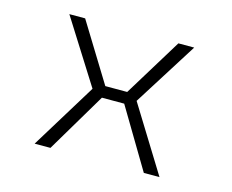

<svg xmlns="http://www.w3.org/2000/svg" viewBox="-77 -608 864 716"><g transform="rotate(15 355.0 -250.0)"><path d="M590.5 -500 434.5 -252.5 590.5 0H530L392.5 -230.5H306.5L169.5 0H108.5L264 -253.5L108.5 -500H169.5L307.5 -275.5H392L529.5 -500Z"/></g></svg>

Font: League Mono UltraLight
Style: Regular
Weight: 200
Width: 6
Designer: Tyler Finck
Foundry: The League of Moveable Type / Tyler Finck
Version: Version 2.210